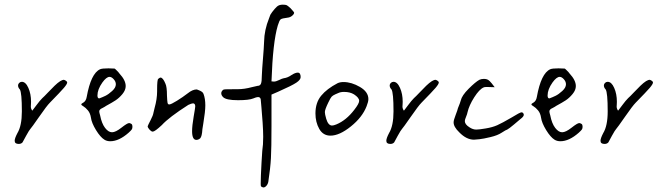

<svg xmlns="http://www.w3.org/2000/svg" viewBox="-20 -740 2894 836"><path d="M114.3 -276.4Q114.3 -278.3 114.7 -284.2Q115.2 -290 115.2 -296.9Q115.2 -331.1 103.5 -357.4Q91.8 -383.8 75.2 -383.8Q68.4 -383.8 63.5 -378.9Q58.6 -374 58.6 -368.2Q58.6 -358.4 66.4 -350.6Q75.2 -336.9 75.2 -254.9Q75.2 -192.4 55.7 -160.2Q43.9 -137.7 43.9 -127Q43.9 -113.3 61.5 -113.3Q72.3 -113.3 78.1 -120.1Q80.1 -124 93.8 -148.9Q107.4 -173.8 112.3 -178.7Q117.2 -183.6 150.4 -231.4Q183.6 -279.3 197.3 -293Q244.1 -340.8 258.3 -357.4Q272.5 -374 272.5 -380.9Q272.5 -384.8 266.6 -388.7Q260.7 -392.6 256.8 -392.6Q252.9 -392.6 242.2 -386.7Q231.4 -379.9 217.8 -366.7Q204.1 -353.5 188 -336.4Q171.9 -319.3 164.1 -312.5Q153.3 -301.8 139.6 -283.2Q126 -264.6 121.1 -258.8H120.1Q120.1 -258.8 120.1 -258.8Q120.1 -258.8 118.7 -260.7Q117.2 -262.7 115.7 -267.1Q114.3 -271.5 114.3 -276.4Z M542 -204.1Q534.2 -204.1 508.8 -184.1Q483.4 -164.1 467.8 -164.1Q452.1 -164.1 437.5 -183.1Q422.9 -202.1 416 -237.3Q412.1 -250 412.1 -254.9Q412.1 -263.7 425.8 -269.5Q435.5 -274.4 442.4 -279.3Q467.8 -293 483.4 -303.2Q499 -313.5 513.2 -330.6Q527.3 -347.7 527.3 -365.2Q527.3 -390.6 500 -419.9Q500 -420.9 494.6 -426.8Q489.3 -432.6 483.9 -437.5Q478.5 -442.4 478.5 -441.4Q452.1 -442.4 452.1 -442.4Q424.8 -442.4 416 -438.5Q376 -420.9 357.4 -317.4Q354.5 -300.8 343.8 -293.9Q334 -289.1 334 -285.2Q334 -282.2 343.3 -276.9Q352.5 -271.5 362.8 -259.3Q373 -247.1 376 -227.5Q378.9 -205.1 397.9 -173.8Q417 -142.6 434.6 -131.8Q445.3 -125 460 -125Q498 -125 540 -162.1Q550.8 -171.9 553.7 -176.3Q556.6 -180.7 556.6 -187.5Q556.6 -199.2 550.8 -201.2Q545.9 -204.1 542 -204.1ZM457 -405.3Q465.8 -405.3 475.1 -395Q484.4 -384.8 484.4 -373Q484.4 -358.4 468.3 -343.8Q452.1 -329.1 439 -322.8Q425.8 -316.4 412.1 -311.5Q404.3 -311.5 404.3 -324.2Q404.3 -350.6 425.8 -380.9Q443.4 -405.3 457 -405.3Z M707 -324.2Q707 -362.3 700.2 -376Q689.5 -402.3 678.7 -402.3Q675.8 -402.3 668.9 -396.5Q664.1 -392.6 664.1 -350.6Q664.1 -346.7 664.1 -342.8Q664.1 -308.6 653.3 -270.5Q650.4 -256.8 648.4 -250Q646.5 -237.3 635.7 -216.8Q625 -196.3 623 -190.4Q623 -184.6 630.4 -176.3Q637.7 -168 643.6 -167H645.5Q654.3 -167 684.6 -195.3Q715.8 -229.5 799.8 -283.2Q814.5 -290 820.3 -290Q830.1 -290 830.1 -276.4Q830.1 -271.5 823.2 -231.9Q816.4 -192.4 816.4 -168.9Q816.4 -130.9 835 -130.9Q843.8 -130.9 851.6 -137.7Q859.4 -145.5 861.3 -177.7Q862.3 -185.5 865.2 -202.1Q874 -254.9 874 -281.2Q874 -310.5 866.2 -331.1Q864.3 -336.9 858.4 -340.8Q852.5 -344.7 845.7 -347.2Q838.9 -349.6 836.9 -350.6Q818.4 -350.6 797.9 -334Q776.4 -317.4 750.5 -301.3Q724.6 -285.2 716.8 -285.2Q710.9 -285.2 709.5 -292.5Q708 -299.8 707 -324.2Z M1126 -144.5Q1126 -124 1125 -111.3Q1122.1 -94.7 1118.7 -31.7Q1115.2 31.2 1115.2 59.6Q1115.2 68.4 1116.2 70.3Q1117.2 72.3 1119.6 73.7Q1122.1 75.2 1124.5 75.7Q1127 76.2 1127 76.2Q1133.8 76.2 1140.1 68.8Q1146.5 61.5 1148.4 50.8Q1157.2 -6.8 1159.7 -51.8Q1162.1 -96.7 1162.1 -191.4V-192.4V-193.4V-194.3V-195.3V-196.3V-197.3V-198.2V-199.2V-200.2V-201.2V-202.1V-203.1V-204.1V-205.1V-206.1V-207V-208V-209V-210V-210.9V-211.9V-212.9V-214.8V-215.8V-216.8V-217.8V-218.8V-219.7V-220.7V-221.7V-222.7V-223.6V-225.6V-226.6V-227.5V-228.5V-229.5V-231.4V-232.4V-233.4V-235.4V-236.3V-237.3V-239.3V-240.2V-241.2V-243.2V-244.1V-245.1V-247.1V-248V-250V-251V-252V-253.9V-254.9V-256.8V-257.8V-259.8V-260.7V-262.7V-263.7V-265.6V-267.6V-268.6V-270.5V-271.5V-273.4V-274.4V-276.4V-278.3V-279.3V-281.2V-283.2V-284.2V-286.1V-288.1V-289.1V-291V-293V-294.9V-295.9V-297.9V-299.8V-301.8V-302.7V-304.7V-306.6V-308.6V-310.5V-311.5V-313.5V-315.4V-317.4V-319.3V-328.1Q1171.9 -332 1191.4 -340.8Q1251 -367.2 1270 -379.9Q1289.1 -392.6 1289.1 -404.3Q1289.1 -423.8 1276.4 -423.8Q1265.6 -423.8 1249 -413.1Q1232.4 -401.4 1215.8 -399.4Q1209 -398.4 1195.3 -391.6Q1181.6 -384.8 1172.9 -384.8Q1168 -384.8 1162.1 -385.7Q1168 -556.6 1189.5 -628.9Q1196.3 -651.4 1202.1 -655.8Q1208 -660.2 1232.4 -663.1Q1243.2 -664.1 1252 -671.4Q1260.7 -678.7 1260.7 -684.6Q1260.7 -687.5 1245.1 -704.1Q1233.4 -714.8 1228.5 -717.3Q1223.6 -719.7 1210.9 -719.7Q1195.3 -719.7 1186 -711.4Q1176.8 -703.1 1165 -687.5Q1160.2 -679.7 1157.2 -675.8Q1155.3 -670.9 1151.4 -660.2Q1130.9 -609.4 1129.9 -558.6Q1128.9 -530.3 1125 -484.4Q1121.1 -438.5 1120.1 -411.1Q1120.1 -384.8 1116.2 -375.5Q1112.3 -366.2 1101.6 -366.2Q1091.8 -364.3 1076.2 -360.4Q1043.9 -351.6 1014.6 -351.6Q1007.8 -351.6 1001 -351.6Q967.8 -351.6 960 -351.1Q952.1 -350.6 949.2 -346.7Q943.4 -340.8 943.4 -334Q943.4 -325.2 951.2 -317.4Q963.9 -303.7 1016.6 -303.7Q1064.5 -303.7 1083 -311.5Q1096.7 -317.4 1103.5 -317.4Q1113.3 -317.4 1115.2 -307.6Q1115.2 -304.7 1118.2 -273.9Q1121.1 -243.2 1123.5 -206.5Q1126 -169.9 1126 -144.5Z M1475.6 -382.8Q1460.9 -382.8 1450.2 -377.9Q1403.3 -353.5 1378.4 -323.2Q1353.5 -293 1353.5 -246.1Q1353.5 -208 1370.1 -178.7Q1386.7 -149.4 1418.9 -149.4Q1458 -149.4 1507.8 -189.5Q1557.6 -229.5 1576.2 -277.3Q1584 -296.9 1584 -308.6Q1584 -339.8 1547.4 -361.3Q1510.7 -382.8 1475.6 -382.8ZM1522.5 -261.7Q1487.3 -215.8 1444.3 -198.2Q1432.6 -193.4 1425.8 -193.4Q1409.2 -193.4 1400.4 -222.7Q1394.5 -243.2 1394.5 -252Q1394.5 -262.7 1409.2 -293Q1418.9 -313.5 1423.8 -318.8Q1428.7 -324.2 1439.5 -329.1Q1447.3 -332 1453.1 -335Q1462.9 -339.8 1478.5 -339.8Q1503.9 -339.8 1521.5 -329.1Q1543.9 -314.5 1543.9 -300.8Q1543.9 -289.1 1522.5 -261.7Z M1732.4 -276.4Q1732.4 -278.3 1732.9 -284.2Q1733.4 -290 1733.4 -296.9Q1733.4 -331.1 1721.7 -357.4Q1710 -383.8 1693.4 -383.8Q1686.5 -383.8 1681.6 -378.9Q1676.8 -374 1676.8 -368.2Q1676.8 -358.4 1684.6 -350.6Q1693.4 -336.9 1693.4 -254.9Q1693.4 -192.4 1673.8 -160.2Q1662.1 -137.7 1662.1 -127Q1662.1 -113.3 1679.7 -113.3Q1690.4 -113.3 1696.3 -120.1Q1698.2 -124 1711.9 -148.9Q1725.6 -173.8 1730.5 -178.7Q1735.4 -183.6 1768.6 -231.4Q1801.8 -279.3 1815.4 -293Q1862.3 -340.8 1876.5 -357.4Q1890.6 -374 1890.6 -380.9Q1890.6 -384.8 1884.8 -388.7Q1878.9 -392.6 1875 -392.6Q1871.1 -392.6 1860.4 -386.7Q1849.6 -379.9 1835.9 -366.7Q1822.3 -353.5 1806.2 -336.4Q1790 -319.3 1782.2 -312.5Q1771.5 -301.8 1757.8 -283.2Q1744.1 -264.6 1739.3 -258.8H1738.3Q1738.3 -258.8 1738.3 -258.8Q1738.3 -258.8 1736.8 -260.7Q1735.4 -262.7 1733.9 -267.1Q1732.4 -271.5 1732.4 -276.4Z M2260.7 -240.2Q2260.7 -244.1 2257.8 -247.6Q2254.9 -251 2251 -251Q2244.1 -251 2206.1 -227.5Q2166 -204.1 2145 -194.8Q2124 -185.5 2094.7 -180.7Q2065.4 -175.8 2053.7 -175.8Q2039.1 -175.8 2024.4 -185.5Q2003.9 -198.2 2003.9 -212.9Q2003.9 -218.8 2009.3 -231.4Q2014.6 -244.1 2015.6 -251Q2022.5 -281.2 2044.9 -316.4Q2067.4 -351.6 2085.9 -359.4Q2088.9 -361.3 2099.6 -361.3Q2104.5 -361.3 2116.2 -360.8Q2127.9 -360.4 2130.9 -360.4Q2132.8 -360.4 2133.8 -360.4Q2130.9 -365.2 2121.1 -377Q2111.3 -388.7 2106.4 -391.6Q2098.6 -396.5 2086.9 -396.5Q2076.2 -396.5 2067.4 -392.6Q2049.8 -382.8 2020.5 -353.5Q1991.2 -324.2 1986.3 -302.7Q1982.4 -289.1 1978 -279.3Q1973.6 -269.5 1970.7 -257.8Q1967.8 -250 1963.9 -239.3Q1960 -228.5 1957.5 -220.7Q1955.1 -212.9 1955.1 -207Q1955.1 -187.5 1979.5 -164.1Q2010.7 -131.8 2043.9 -131.8Q2049.8 -131.8 2067.4 -133.8Q2085 -135.7 2115.7 -143.1Q2146.5 -150.4 2164.1 -162.1Q2183.6 -174.8 2188.5 -175.8Q2196.3 -179.7 2218.3 -198.2Q2240.2 -216.8 2246.1 -221.7Q2260.7 -232.4 2260.7 -240.2Z M2502 -204.1Q2494.1 -204.1 2468.8 -184.1Q2443.4 -164.1 2427.7 -164.1Q2412.1 -164.1 2397.5 -183.1Q2382.8 -202.1 2376 -237.3Q2372.1 -250 2372.1 -254.9Q2372.1 -263.7 2385.7 -269.5Q2395.5 -274.4 2402.3 -279.3Q2427.7 -293 2443.4 -303.2Q2459 -313.5 2473.1 -330.6Q2487.3 -347.7 2487.3 -365.2Q2487.3 -390.6 2460 -419.9Q2460 -420.9 2454.6 -426.8Q2449.2 -432.6 2443.8 -437.5Q2438.5 -442.4 2438.5 -441.4Q2412.1 -442.4 2412.1 -442.4Q2384.8 -442.4 2376 -438.5Q2335.9 -420.9 2317.4 -317.4Q2314.5 -300.8 2303.7 -293.9Q2293.9 -289.1 2293.9 -285.2Q2293.9 -282.2 2303.2 -276.9Q2312.5 -271.5 2322.8 -259.3Q2333 -247.1 2335.9 -227.5Q2338.9 -205.1 2357.9 -173.8Q2377 -142.6 2394.5 -131.8Q2405.3 -125 2419.9 -125Q2458 -125 2500 -162.1Q2510.7 -171.9 2513.7 -176.3Q2516.6 -180.7 2516.6 -187.5Q2516.6 -199.2 2510.7 -201.2Q2505.9 -204.1 2502 -204.1ZM2417 -405.3Q2425.8 -405.3 2435.1 -395Q2444.3 -384.8 2444.3 -373Q2444.3 -358.4 2428.2 -343.8Q2412.1 -329.1 2398.9 -322.8Q2385.7 -316.4 2372.1 -311.5Q2364.3 -311.5 2364.3 -324.2Q2364.3 -350.6 2385.7 -380.9Q2403.3 -405.3 2417 -405.3Z M2665 -276.4Q2665 -278.3 2665.5 -284.2Q2666 -290 2666 -296.9Q2666 -331.1 2654.3 -357.4Q2642.6 -383.8 2626 -383.8Q2619.1 -383.8 2614.3 -378.9Q2609.4 -374 2609.4 -368.2Q2609.4 -358.4 2617.2 -350.6Q2626 -336.9 2626 -254.9Q2626 -192.4 2606.4 -160.2Q2594.7 -137.7 2594.7 -127Q2594.7 -113.3 2612.3 -113.3Q2623 -113.3 2628.9 -120.1Q2630.9 -124 2644.5 -148.9Q2658.2 -173.8 2663.1 -178.7Q2668 -183.6 2701.2 -231.4Q2734.4 -279.3 2748 -293Q2794.9 -340.8 2809.1 -357.4Q2823.2 -374 2823.2 -380.9Q2823.2 -384.8 2817.4 -388.7Q2811.5 -392.6 2807.6 -392.6Q2803.7 -392.6 2793 -386.7Q2782.2 -379.9 2768.6 -366.7Q2754.9 -353.5 2738.8 -336.4Q2722.7 -319.3 2714.8 -312.5Q2704.1 -301.8 2690.4 -283.2Q2676.8 -264.6 2671.9 -258.8H2670.9Q2670.9 -258.8 2670.9 -258.8Q2670.9 -258.8 2669.4 -260.7Q2668 -262.7 2666.5 -267.1Q2665 -271.5 2665 -276.4Z"/></svg>

Font: 辰宇落雁體 Thin
Style: Regular
Weight: 100
Designer: Written by Liu, Wei-Chen; Created by Wang, Li-Yu.
Foundry: New Value
Version: Version 1.000